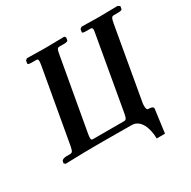

<svg xmlns="http://www.w3.org/2000/svg" viewBox="-172 -816 1120 1123"><g transform="rotate(-30 388.0 -254.0)"><path d="M485 -2C546 -2 572 69 573 139H629L649 -12C650 -14 650 -16 650 -18C650 -26 646 -35 616 -35C607 -35 604 -47 604 -62C604 -68 604 -74 605 -80L691 -569C697 -600 700 -611 716 -611H744C763 -611 772 -614 773 -620L776 -638L762 -647C724 -646 676 -646 638 -645L519 -647L507 -638L504 -620C502 -613 512 -611 529 -611H559C568 -611 572 -606 572 -596C572 -590 570 -581 568 -569L483 -86C477.9 -57 474 -44 459 -44H249C240 -44 236 -46 236 -58C236 -64 237 -73 239 -86L325 -569C331 -605 335 -611 349 -611H378C396 -611 406 -614 407 -620L410 -638L402 -647C363 -646 311 -646 272 -645L150 -647L139 -638L136 -620C135 -613 145 -611 162 -611H191C201 -611 205 -608 205 -597C205 -591 204 -582 202 -569L115 -78C108 -42 104 -36 89 -35H64C48 -35 32 -29 31 -21L28 -8L37 1C71 0 124 -1 159 -2C201 -3 251 -3 300 -3C397 -3 485 -2 485 -2Z"/></g></svg>

Font: Linux Libertine O
Style: Bold Italic
Weight: 700
Italic angle: -11.5°
Designer: Philipp H. Poll
Foundry: Philipp H. Poll
Version: Version 4.1.0